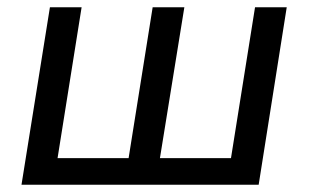

<svg xmlns="http://www.w3.org/2000/svg" viewBox="-20 -507 847 527"><path d="M39 0 117 -487H204L138 -73H333L399 -487H486L419 -73H614L680 -487H767L690 0Z"/></svg>

Font: Nunito Sans 12pt Medium
Style: Italic
Weight: 500
Italic angle: -9°
Designer: Vernon Adams
Foundry: Vernon Adams
Version: Version 3.101;gftools[0.9.27]